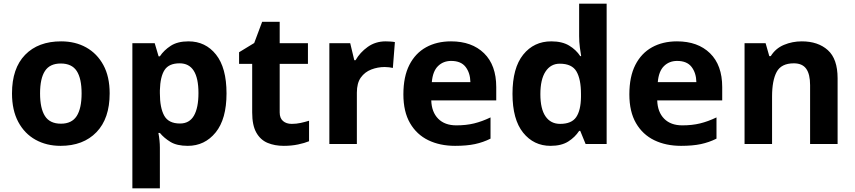

<svg xmlns="http://www.w3.org/2000/svg" viewBox="-20 -780 4632 1040"><path d="M574 -274Q574 -138 502.5 -64Q431 10 308 10Q232 10 172.5 -23Q113 -56 79 -119.5Q45 -183 45 -274Q45 -410 116 -483Q187 -556 311 -556Q388 -556 447 -523Q506 -490 540 -427.5Q574 -365 574 -274ZM197 -274Q197 -193 223.5 -151.5Q250 -110 310 -110Q369 -110 395.5 -151.5Q422 -193 422 -274Q422 -355 395.5 -395.5Q369 -436 309 -436Q250 -436 223.5 -395.5Q197 -355 197 -274Z M1001 -556Q1093 -556 1150 -484.5Q1207 -413 1207 -274Q1207 -135 1148 -62.5Q1089 10 997 10Q938 10 903 -11.5Q868 -33 846 -60H838Q846 -18 846 20V240H697V-546H818L839 -475H846Q868 -508 905 -532Q942 -556 1001 -556ZM953 -437Q895 -437 871.5 -401Q848 -365 846 -291V-275Q846 -196 869.5 -153.5Q893 -111 955 -111Q1006 -111 1030.5 -153.5Q1055 -196 1055 -276Q1055 -437 953 -437Z M1560 -109Q1585 -109 1608 -114Q1631 -119 1654 -126V-15Q1630 -5 1594.5 2.5Q1559 10 1517 10Q1468 10 1429.5 -6Q1391 -22 1368.5 -61.5Q1346 -101 1346 -171V-434H1275V-497L1357 -547L1400 -662H1495V-546H1648V-434H1495V-171Q1495 -140 1513 -124.5Q1531 -109 1560 -109Z M2069 -556Q2080 -556 2095 -555Q2110 -554 2119 -552L2108 -412Q2101 -414 2087.5 -415.5Q2074 -417 2064 -417Q2026 -417 1991 -403.5Q1956 -390 1934.5 -360Q1913 -330 1913 -278V0H1764V-546H1877L1899 -454H1906Q1930 -496 1972 -526Q2014 -556 2069 -556Z M2423 -556Q2536 -556 2602 -491.5Q2668 -427 2668 -308V-236H2316Q2318 -173 2353.5 -137Q2389 -101 2452 -101Q2505 -101 2548 -111.5Q2591 -122 2637 -144V-29Q2597 -9 2552.5 0.5Q2508 10 2445 10Q2363 10 2300 -20.5Q2237 -51 2201 -113Q2165 -175 2165 -269Q2165 -365 2197.5 -428.5Q2230 -492 2288 -524Q2346 -556 2423 -556ZM2424 -450Q2381 -450 2352.5 -422Q2324 -394 2319 -335H2528Q2527 -385 2502 -417.5Q2477 -450 2424 -450Z M2962 10Q2871 10 2813.5 -61.5Q2756 -133 2756 -272Q2756 -412 2814 -484Q2872 -556 2966 -556Q3025 -556 3063 -533Q3101 -510 3123 -476H3128Q3125 -492 3121 -522.5Q3117 -553 3117 -585V-760H3266V0H3152L3123 -71H3117Q3095 -37 3058 -13.5Q3021 10 2962 10ZM3014 -109Q3076 -109 3101 -145.5Q3126 -182 3127 -255V-271Q3127 -351 3102.5 -393Q3078 -435 3012 -435Q2963 -435 2935 -392.5Q2907 -350 2907 -270Q2907 -190 2935 -149.5Q2963 -109 3014 -109Z M3647 -556Q3760 -556 3826 -491.5Q3892 -427 3892 -308V-236H3540Q3542 -173 3577.5 -137Q3613 -101 3676 -101Q3729 -101 3772 -111.5Q3815 -122 3861 -144V-29Q3821 -9 3776.5 0.5Q3732 10 3669 10Q3587 10 3524 -20.5Q3461 -51 3425 -113Q3389 -175 3389 -269Q3389 -365 3421.5 -428.5Q3454 -492 3512 -524Q3570 -556 3647 -556ZM3648 -450Q3605 -450 3576.5 -422Q3548 -394 3543 -335H3752Q3751 -385 3726 -417.5Q3701 -450 3648 -450Z M4323 -556Q4411 -556 4464 -508.5Q4517 -461 4517 -356V0H4368V-319Q4368 -378 4347 -407.5Q4326 -437 4280 -437Q4212 -437 4187 -390.5Q4162 -344 4162 -257V0H4013V-546H4127L4147 -476H4155Q4181 -518 4226.5 -537Q4272 -556 4323 -556Z"/></svg>

Font: Noto Sans Bengali UI
Style: Bold
Weight: 700
Designer: Jelle Bosma - Monotype Design Team
Foundry: Monotype Imaging Inc.
Version: Version 2.003; ttfautohint (v1.8.4.7-5d5b)